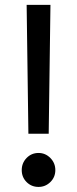

<svg xmlns="http://www.w3.org/2000/svg" viewBox="-20 -747 313 779"><path d="M184.7 -727.3 177.6 -204.5H95.2L88.1 -727.3ZM136.4 11.4Q107.6 11.4 87.9 -8.3Q68.2 -28.1 68.2 -56.8Q68.2 -85.6 87.9 -106Q107.6 -126.4 136.4 -126.4Q164.1 -126.4 184.3 -106Q204.5 -85.6 204.5 -56.8Q204.5 -28.1 184.3 -8.3Q164.1 11.4 136.4 11.4Z"/></svg>

Font: Inter UI
Style: Regular
Weight: 400
Designer: Rasmus Andersson
Foundry: rsms
Version: Version 2.2